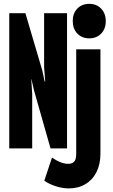

<svg xmlns="http://www.w3.org/2000/svg" viewBox="-20 -790 602 1022"><path d="M29.3 0V-719.7H115.2L205.1 -415L217.8 -355.5H220.7L214.8 -432.6V-719.7H336.9V0H249L161.1 -308.6L147.5 -368.2H146.5L151.4 -289.1V0ZM345.7 212.9Q314 212.9 278.6 201.9Q243.2 190.9 215.8 171.9L256.8 48.8Q277.8 63.5 299.8 72.8Q321.8 82 343.8 82Q362.8 82 374.3 71Q385.7 60.1 385.7 27.3V-527.3H514.6V27.3Q514.6 84 493.7 125.7Q472.7 167.5 434.6 190.2Q396.5 212.9 345.7 212.9ZM455.1 -585.9Q416 -585.9 391.6 -611.6Q367.2 -637.2 367.2 -678.7Q367.2 -719.2 391.6 -744.4Q416 -769.5 455.1 -769.5Q494.1 -769.5 518.6 -743.9Q543 -718.3 543 -676.8Q543 -636.7 518.6 -611.3Q494.1 -585.9 455.1 -585.9Z"/></svg>

Font: Reddit Mono Black
Style: Regular
Weight: 900
Monospace: yes
Designer: Stephen Hutchings
Foundry: Reddit
Version: Version 1.014